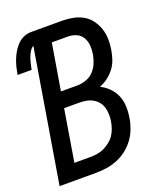

<svg xmlns="http://www.w3.org/2000/svg" viewBox="-137 -824 773 913"><g transform="rotate(-20 249.5 -367.5)"><path d="M6 0 117 -670Q108 -665 102 -656.5Q96 -648 91.5 -639Q87 -630 84 -621Q81 -612 78.5 -602.5Q76 -593 74 -583.5Q72 -574 70 -565H-1Q2 -583 6.5 -601.5Q11 -620 18 -638Q25 -656 35 -673Q45 -690 59 -704.5Q73 -719 91 -727Q109 -735 127 -735H287Q315 -735 342 -729.5Q369 -724 391.5 -711Q414 -698 429.5 -677Q445 -656 453.5 -631Q462 -606 462.5 -578Q463 -550 458 -522Q454 -499 446.5 -477Q439 -455 424.5 -436Q410 -417 390.5 -402Q371 -387 348 -378Q373 -366 392 -346.5Q411 -327 421.5 -302Q432 -277 433 -248Q434 -219 429 -190Q425 -164 415 -137.5Q405 -111 387.5 -87.5Q370 -64 347 -46.5Q324 -29 297.5 -18.5Q271 -8 244 -4Q217 0 190 0ZM166 -421H249Q270 -421 292.5 -428.5Q315 -436 331 -452.5Q347 -469 356 -490Q365 -511 369 -533Q373 -555 371.5 -577.5Q370 -600 359.5 -618.5Q349 -637 329 -646Q309 -655 287 -655H205ZM110 -80H190Q207 -80 224.5 -82.5Q242 -85 258.5 -92.5Q275 -100 290 -111.5Q305 -123 315.5 -138Q326 -153 332 -170.5Q338 -188 341 -205Q344 -223 343.5 -240.5Q343 -258 338.5 -274.5Q334 -291 323.5 -304Q313 -317 298.5 -325.5Q284 -334 266.5 -337.5Q249 -341 231 -341H153Z"/></g></svg>

Font: Iosevka Medium Oblique
Style: Regular
Weight: 500
Italic angle: -9°
Monospace: yes
Designer: Belleve Invis
Foundry: Belleve Invis
Version: Version 32.5.0; ttfautohint (v1.8.4)